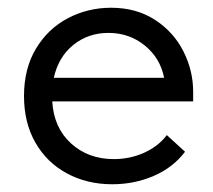

<svg xmlns="http://www.w3.org/2000/svg" viewBox="-20 -468 549 496"><path d="M479 -206H115Q119 -138 163.5 -97.5Q208 -57 274 -57Q316 -57 352.5 -73.5Q389 -90 411 -119L458 -76Q427 -35 377 -13.5Q327 8 270 8Q205 8 153 -20Q101 -48 71.5 -99.5Q42 -151 42 -220Q42 -291 73 -342.5Q104 -394 155.5 -421Q207 -448 267 -448Q332 -448 380 -417Q428 -386 453.5 -336Q479 -286 479 -231ZM119 -267H404Q394 -318 354 -350.5Q314 -383 260 -383Q208 -383 169.5 -352Q131 -321 119 -267Z"/></svg>

Font: Tilda Sans
Style: Regular
Weight: 400
Designer: ParaType Ltd
Foundry: ParaType Ltd
Version: Version 1.002W